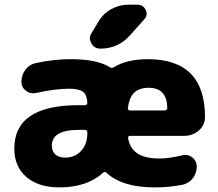

<svg xmlns="http://www.w3.org/2000/svg" viewBox="-20 -810 930 819"><path d="M201.2 -188.5Q201.2 -164.1 216.3 -150.9Q231.4 -137.7 258.8 -137.7Q299.8 -137.7 326.2 -166.5Q352.5 -195.3 352.5 -241.2V-246.1Q352.5 -255.9 342.8 -255.9H314.5Q201.2 -255.9 201.2 -188.5ZM534.2 -230.5Q530.3 -230.5 527.8 -227.5Q525.4 -224.6 526.4 -220.7Q533.2 -179.7 562.5 -158.2Q593.8 -133.8 662.1 -133.8Q699.2 -133.8 757.8 -147.5Q763.7 -149.4 770.5 -149.4Q786.1 -149.4 799.8 -138.7Q819.3 -124 819.3 -99.6Q819.3 -81.1 811.5 -64.5Q803.7 -47.9 789.6 -36.6Q775.4 -25.4 756.8 -21.5Q698.2 -10.7 643.6 -10.7Q640.6 -10.7 637.7 -10.7Q502 -10.7 433.6 -73.2Q426.8 -80.1 419.9 -73.2Q351.6 -10.7 233.4 -10.7Q143.6 -10.7 92.3 -55.2Q41 -99.6 41 -175.8Q41 -361.3 314.5 -361.3H342.8Q346.7 -361.3 349.6 -364.3Q352.5 -367.2 352.5 -371.1Q351.6 -403.3 335.9 -417Q318.4 -431.6 275.4 -431.6Q214.8 -431.6 132.8 -413.1Q127 -412.1 121.1 -412.1Q104.5 -412.1 90.8 -422.9Q71.3 -437.5 71.3 -460.9Q71.3 -490.2 88.4 -512.7Q105.5 -535.2 132.8 -541Q210 -557.6 282.2 -557.6Q394.5 -557.6 448.2 -523.4Q456.1 -517.6 463.9 -522.5Q521.5 -557.6 610.4 -557.6Q854.5 -557.6 854.5 -310.5Q854.5 -278.3 830.1 -254.9Q802.7 -230.5 765.6 -230.5ZM525.4 -348.6Q524.4 -344.7 527.3 -341.8Q530.3 -338.9 534.2 -338.9H683.6Q687.5 -338.9 690.4 -341.8Q693.4 -344.7 693.4 -347.7Q693.4 -435.5 614.3 -435.5Q571.3 -435.5 549.8 -412.1Q530.3 -390.6 525.4 -348.6ZM566.4 -790Q590.8 -790 601.6 -767.6Q605.5 -758.8 605.5 -751Q605.5 -738.3 594.7 -726.6L535.2 -660.2Q484.4 -602.5 408.2 -602.5Q382.8 -602.5 370.1 -625Q363.3 -635.7 363.3 -646.5Q363.3 -657.2 370.1 -668L399.4 -716.8Q418.9 -751 453.6 -770.5Q488.3 -790 527.3 -790Z"/></svg>

Font: Gen Jyuu GothicX Heavy
Style: Bold
Weight: 900
Designer: [Source Han Sans]
Ryoko NISHIZUKA  (kana & ideographs); Paul D. Hunt (Latin, Greek & Cyrillic); Wenlong ZHANG  (bopomofo
Version: Version 1.002.20150607